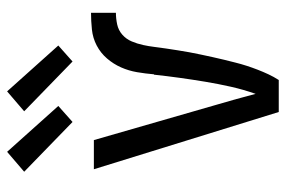

<svg xmlns="http://www.w3.org/2000/svg" viewBox="-152 -652 804 540"><g transform="rotate(-90 250.0 -382.0)"><path d="M205 0 44 -520H126L226 -173Q234 -146 241.5 -119Q249 -92 256 -65Q268 -99 276 -134.5Q284 -170 290 -206Q296 -242 301 -278Q306 -314 310 -351H311Q313 -375 317 -398.5Q321 -422 330.5 -443.5Q340 -465 355.5 -483Q371 -501 392 -512Q413 -523 437 -525.5Q461 -528 484 -528V-458Q468 -458 451.5 -454.5Q435 -451 422.5 -440Q410 -429 403.5 -413.5Q397 -398 393.5 -382Q390 -366 388 -349.5Q386 -333 383.5 -316.5Q381 -300 378.5 -284Q376 -268 373 -251.5Q370 -235 366.5 -219Q363 -203 359.5 -186.5Q356 -170 352 -154Q348 -138 344 -122Q340 -106 335 -90.5Q330 -75 324 -59.5Q318 -44 311 -29Q304 -14 295 0ZM347 -580 207 -716 263 -764 392 -620ZM177 -580 37 -716 93 -764 222 -620Z"/></g></svg>

Font: Iosevka
Style: Regular
Weight: 400
Monospace: yes
Designer: Belleve Invis
Foundry: Belleve Invis
Version: Version 33.2.3; ttfautohint (v1.8.4)